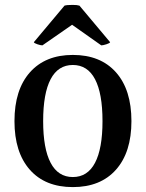

<svg xmlns="http://www.w3.org/2000/svg" viewBox="-20 -750 595 783"><path d="M39 -256Q39 -384 102 -455Q165 -526 277 -526Q390 -526 453 -455Q516 -384 516 -256Q516 -129 453 -58Q390 13 277 13Q164 13 101.5 -58Q39 -129 39 -256ZM398 -256Q398 -369 367.5 -427Q337 -485 277 -485Q217 -485 186.5 -427Q156 -369 156 -256Q156 -144 186.5 -86Q217 -28 277 -28Q337 -28 367.5 -86Q398 -144 398 -256ZM118 -578 243 -727Q252 -730 276 -730Q295 -730 304 -727L429 -578Q428 -574 414 -569.5Q400 -565 393 -565L274 -649L153 -565Q146 -565 132.5 -569.5Q119 -574 118 -578Z"/></svg>

Font: Arima Madurai
Style: Bold
Weight: 700
Designer: Joana Correia and Natanael Gama
Foundry: NDISCOVER
Version: Version 1.019